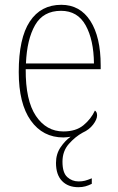

<svg xmlns="http://www.w3.org/2000/svg" viewBox="-20 -562 489 799"><path d="M306 217Q263 217 238 191Q213 165 213 116Q213 79 232 51Q251 23 274 7Q267 8 259 9Q251 10 244 10Q158 10 108 -60.5Q58 -131 58 -262Q58 -403 104 -472.5Q150 -542 235 -542Q313 -542 356 -475Q399 -408 399 -290V-274H87Q86 -144 129.5 -79.5Q173 -15 244 -15Q296 -15 327.5 -41Q359 -67 375 -102Q384 -96 384 -82Q384 -65 367.5 -43.5Q351 -22 324 -10Q293 7 266.5 37Q240 67 240 111Q240 157 260 175Q280 193 307 193Q322 193 333.5 190Q345 187 362 180V203Q348 210 335 213.5Q322 217 306 217ZM371 -298Q370 -396 336.5 -456.5Q303 -517 234 -517Q160 -517 126 -457.5Q92 -398 88 -298Z"/></svg>

Font: Noto Serif Tamil SemiCondensed Thin
Style: Italic
Weight: 100
Width: 4
Italic angle: -12°
Designer: Indian Type Foundry, Tom Grace, and the Monotype Design Team
Foundry: Monotype Imaging Inc.
Version: Version 2.003; ttfautohint (v1.8.4.7-5d5b)